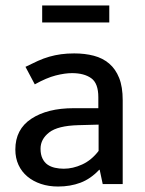

<svg xmlns="http://www.w3.org/2000/svg" viewBox="-20 -672 529 701"><path d="M73 -428Q97 -440 118 -449.5Q139 -459 160 -465Q181 -471 203 -474Q225 -477 251 -477Q290 -477 322.5 -468.5Q355 -460 378.5 -440Q402 -420 415 -387.5Q428 -355 428 -306V0H355L344 -52H342Q311 -19 274 -5Q237 9 192 9Q158 9 129.5 -0.5Q101 -10 80 -27.5Q59 -45 47.5 -70Q36 -95 36 -126Q36 -200 94.5 -238.5Q153 -277 249 -277H339V-317Q339 -368 313 -386.5Q287 -405 243 -405Q217 -405 183.5 -396.5Q150 -388 107 -364ZM340 -217 266 -215Q191 -213 159.5 -188.5Q128 -164 128 -129Q128 -108 135 -93.5Q142 -79 153.5 -71Q165 -63 180.5 -59.5Q196 -56 213 -56Q246 -56 280 -71.5Q314 -87 340 -121ZM379 -652V-590H134V-652Z"/></svg>

Font: Mukta Mahee
Style: Regular
Weight: 400
Designer: Shuchita Grover, Noopur Datye, Girish Dalvi, Yashodeep Gholap
Foundry: Ek Type
Version: Version 2.538;PS 1.000;hotconv 16.6.51;makeotf.lib2.5.65220;